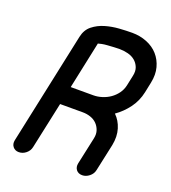

<svg xmlns="http://www.w3.org/2000/svg" viewBox="-133 -825 821 922"><g transform="rotate(20 277.5 -363.5)"><path d="M312 -380Q333 -380 355.5 -387Q378 -394 396.5 -407Q415 -420 428.5 -438.5Q442 -457 447 -480L458 -532Q464 -558 456.5 -577Q449 -596 434 -608.5Q419 -621 397.5 -626.5Q376 -632 353 -632Q341 -632 326 -631L294 -629Q278 -628 265.5 -625.5Q253 -623 247 -621L196 -380ZM176 -286 125 -48Q121 -28 104.5 -14.5Q88 -1 68 -1Q49 -1 38 -14.5Q27 -28 31 -48L153 -621Q161 -659 187.5 -680Q214 -701 248 -711Q282 -721 318.5 -723.5Q355 -726 385 -726Q425 -726 460 -712Q495 -698 518 -672Q541 -646 550.5 -610.5Q560 -575 551 -532L540 -479Q530 -432 503 -395.5Q476 -359 439 -333Q465 -308 476.5 -270.5Q488 -233 479 -187L449 -48Q445 -28 428 -14.5Q411 -1 392 -1Q372 -1 361.5 -14.5Q351 -28 355 -48L385 -187Q390 -210 383.5 -228.5Q377 -247 364 -260Q351 -273 332 -279.5Q313 -286 292 -286Z"/></g></svg>

Font: VDS
Style: Italic
Weight: 400
Designer: artmaker
Foundry: artmaker
Version: Version 1.000 2009 initial release